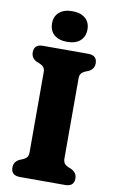

<svg xmlns="http://www.w3.org/2000/svg" viewBox="-99 -958 603 1009"><g transform="rotate(10 203.0 -453.0)"><path d="M296 -137.5Q296 -119.5 303 -110.5Q310 -101.5 323 -95.5L341.5 -88Q371 -73 371 -42.5Q371 0 323.5 0H82.5Q35 0 35 -42.5Q35 -73.5 64 -88L82.5 -95.5Q96 -101.5 103 -110.5Q110 -119.5 110 -137.5V-562.5Q110 -580.5 103.2 -589.5Q96.5 -598.5 83 -604.5L64 -612Q35 -626.5 35 -657.5Q35 -700 82.5 -700H323.5Q371 -700 371 -657.5Q371 -626.5 341.5 -612L323 -604.5Q309.5 -598.5 302.8 -589.5Q296 -580.5 296 -562.5ZM203 -742.5Q158.5 -742.5 133.5 -764.2Q108.5 -786 108.5 -825Q108.5 -862.5 133.5 -884.2Q158.5 -906 203 -906Q248 -906 272.8 -884.2Q297.5 -862.5 297.5 -825Q297.5 -787 272.8 -764.8Q248 -742.5 203 -742.5Z"/></g></svg>

Font: Fraunces 72pt SuperSoft
Style: Bold
Weight: 700
Version: Version 1.000;[0bf87f6ff]